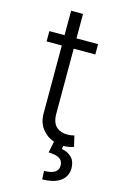

<svg xmlns="http://www.w3.org/2000/svg" viewBox="-132 -732 622 991"><g transform="rotate(15 179.0 -236.5)"><path d="M298.3 -545.5V-490.4H182.9V-142.4Q182.9 -117.5 189.6 -99.8Q196.4 -82 208.3 -72.3Q220.2 -62.5 234.2 -58.1Q248.2 -53.6 265.3 -53.6Q284.4 -53.6 302.2 -58.6L315.7 -1.4Q292.6 7.8 261 8.2L257.8 25.6Q290.5 30.9 310.9 51.5Q331.3 72.1 331.7 109Q331.3 152.7 297.6 177.7Q263.8 202.8 200.3 203.1L198.2 158.7Q273.8 157.7 273.8 110.8Q273.8 84.9 255.5 73.3Q237.2 61.8 196.4 60L208.8 -0.4Q169 -13.8 144.2 -46.7Q119.3 -79.5 119.3 -127.5V-490.4H38V-545.5H119.3V-676.1H182.9V-545.5Z"/></g></svg>

Font: Inter Light BETA
Style: Regular
Weight: 300
Designer: Rasmus Andersson
Foundry: rsms
Version: Version 3.011;git-f93a4a705